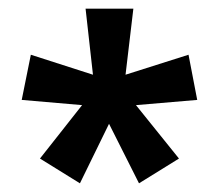

<svg xmlns="http://www.w3.org/2000/svg" viewBox="-20 -781 504 442"><path d="M287 -761 269 -609 414 -655 434 -551 293 -539 392 -416 300 -359 231 -496 164 -359 72 -416 169 -539 30 -551 51 -655 194 -609 177 -761Z"/></svg>

Font: Noto Sans Gujarati Condensed SemiBold
Style: Regular
Weight: 600
Width: 3
Designer: Jelle Bosma - Monotype Design Team, Universal Thirst
Foundry: Monotype Imaging Inc.
Version: Version 2.106; ttfautohint (v1.8.4.7-5d5b)